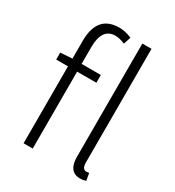

<svg xmlns="http://www.w3.org/2000/svg" viewBox="-195 -921 953 1047"><g transform="rotate(30 282.0 -398.0)"><path d="M109.4 -533.2V-644.5Q109.4 -795.9 228.5 -806.6Q237.3 -807.6 246.1 -807.6Q285.2 -807.6 326.2 -790L311.5 -744.1Q277.3 -758.8 249 -758.8Q168 -756.8 167 -641.6V-533.2H288.1V-484.4H167V0H109.4V-484.4H35.2V-528.3ZM500 -39.1 507.8 6.8Q487.3 12.7 469.7 12.7Q399.4 10.7 398.4 -79.1V-794.9H456.1V-73.2Q458 -39.1 480.5 -37.1Q490.2 -37.1 500 -39.1Z"/></g></svg>

Font: Taipei Sans TC Beta Light
Style: Regular
Weight: 300
Designer: JT Foundry
Foundry: JT Foundry
Version: Version 1.000